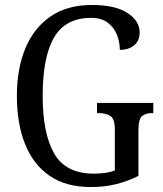

<svg xmlns="http://www.w3.org/2000/svg" viewBox="-20 -744 657 774"><path d="M346 10Q245 10 179 -36Q113 -82 80.5 -164.5Q48 -247 48 -358Q48 -466 82 -548.5Q116 -631 183.5 -677.5Q251 -724 350 -724Q444 -724 493.5 -692Q543 -660 543 -613Q543 -580 521 -561.5Q499 -543 463 -543Q463 -574 451.5 -603.5Q440 -633 414.5 -652.5Q389 -672 347 -672Q244 -672 198 -593Q152 -514 152 -358Q152 -206 198.5 -125Q245 -44 359 -44Q382 -44 404 -47Q426 -50 443 -57V-221Q443 -265 425 -276.5Q407 -288 378 -288H371V-329H598V-288H592Q567 -288 552.5 -276Q538 -264 538 -217V-35Q494 -13 447.5 -1.5Q401 10 346 10Z"/></svg>

Font: Noto Serif Tamil Condensed
Style: Regular
Weight: 400
Width: 3
Designer: Indian Type Foundry, Tom Grace, and the Monotype Design Team
Foundry: Monotype Imaging Inc.
Version: Version 2.004; ttfautohint (v1.8.4.7-5d5b)